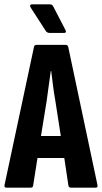

<svg xmlns="http://www.w3.org/2000/svg" viewBox="-20 -861 468 881"><path d="M9 0Q-2 0 1 -13L136 -646Q138 -655 147 -655H281Q291 -655 293 -646L427 -13Q430 0 420 0H305Q296 0 294 -9L275 -136H152L132 -9Q131 0 121 0ZM194 -397 168 -237H259L234 -398Q228 -432 223.5 -466.5Q219 -501 215 -535H213Q208 -501 203.5 -466.5Q199 -432 194 -397ZM207 -710Q196 -710 190 -719L121 -826Q117 -832 118.5 -836.5Q120 -841 126 -841H210Q219 -841 224 -832L281 -722Q287 -710 274 -710Z"/></svg>

Font: Sofia Sans Extra Condensed ExtraBold
Style: Regular
Weight: 800
Designer: Botio Nikoltchev, Ani Petrova
Foundry: lettersoup
Version: Version 4.101; ttfautohint (v1.8.4.7-5d5b)